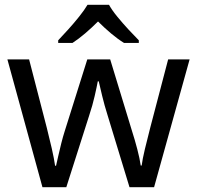

<svg xmlns="http://www.w3.org/2000/svg" viewBox="-20 -786 826 805"><path d="M431 -303Q418 -344 408.5 -383.5Q399 -423 394 -445H390Q386 -423 377 -383.5Q368 -344 354 -302L258 -1H158L11 -537H102L176 -251Q187 -208 197 -164Q207 -120 211 -91H215Q219 -108 224.5 -133Q230 -158 237 -185.5Q244 -213 251 -235L346 -537H442L534 -235Q545 -201 555.5 -161Q566 -121 570 -92H574Q577 -117 587.5 -161Q598 -205 610 -251L685 -537H775L626 -1H523ZM437 -766Q449 -744 471.5 -716.5Q494 -689 518.5 -662.5Q543 -636 562 -617V-606H500Q474 -622 446 -645.5Q418 -669 391 -696Q364 -669 337 -646Q310 -623 284 -606H224V-617Q243 -637 266.5 -663Q290 -689 312 -716.5Q334 -744 347 -766Z"/></svg>

Font: Noto Sans Deseret
Style: Regular
Weight: 400
Designer: Monotype Design Team
Foundry: Monotype Imaging Inc.
Version: Version 2.001; ttfautohint (v1.8.4.7-5d5b)